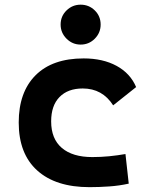

<svg xmlns="http://www.w3.org/2000/svg" viewBox="-20 -771 626 801"><path d="M353.5 9.8Q212.4 9.8 135.3 -59.8Q58.1 -129.4 58.1 -259.8Q58.1 -386.7 128.4 -457Q198.7 -527.3 329.1 -527.3Q409.2 -527.3 466.6 -496.1Q523.9 -464.8 547.9 -407.7L452.1 -331.5Q407.2 -401.9 325.2 -401.9Q263.2 -401.9 228.3 -366.2Q193.4 -330.6 193.4 -264.6Q193.4 -191.9 238 -153.8Q282.7 -115.7 365.2 -115.7Q400.4 -115.7 435.3 -119.1Q470.2 -122.6 503.4 -128.4L517.1 -4.9Q477.5 3.9 435.5 6.8Q393.6 9.8 353.5 9.8ZM316.4 -585Q282.2 -585 257.6 -609.6Q232.9 -634.3 232.9 -668.5Q232.9 -703.6 257.6 -727.5Q282.2 -751.5 316.4 -751.5Q351.1 -751.5 375.5 -727.5Q399.9 -703.6 399.9 -668.5Q399.9 -634.3 375.5 -609.6Q351.1 -585 316.4 -585Z"/></svg>

Font: Cascadia Code NF
Style: Bold
Weight: 700
Monospace: yes
Designer: Aaron Bell
Foundry: Saja Typeworks
Version: Version 2404.023; ttfautohint (v1.8.4)